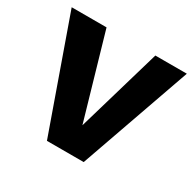

<svg xmlns="http://www.w3.org/2000/svg" viewBox="-121 -656 799 787"><g transform="rotate(30 278.0 -262.5)"><path d="M191 0 5 -525H170L285 -128L401 -525H550L365 0Z"/></g></svg>

Font: Oxford Sans
Style: Regular
Weight: 800
Designer: Matt McInerney, Pablo Impallari, Rodrigo Fuenzalida
Foundry: Matt McInerney, Pablo Impallari, Rodrigo Fuenzalida
Version: Version 3.000g; ttfautohint (v1.5) -l 8 -r 28 -G 28 -x 14 -D